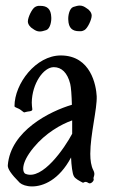

<svg xmlns="http://www.w3.org/2000/svg" viewBox="-20 -631 412 689"><path d="M327 -286C325 -323 307 -432 198 -432C109 -432 32 -331 32 -250C32 -245 45 -244 55 -236C66 -228 65 -226 72 -229C80 -232 97 -230 96 -239C95 -247 94 -255 94 -263C95 -331 136 -390 173 -390C201 -390 222 -370 232 -330C235 -318 237 -290 238 -255C160 -232 18 -162 8 -38C7 -26 19 -7 51 25C59 32 75 38 95 38C135 38 192 15 235 -66C236 -38 240 -7 245 1C249 10 265 18 276 24C282 27 283 16 298 26C306 31 319 17 316 11C313 5 324 -3 315 -20C307 -35 304 -56 304 -79C304 -148 329 -241 327 -286ZM239 -151C212 -100 132 17 72 -7C61 -11 52 -43 101 -102C143 -153 199 -185 239 -199ZM164 -569C163 -599 149 -610 125 -610C120 -610 115 -611 106 -606C95 -600 80 -569 80 -554C80 -544 88 -533 99 -527C106 -522 113 -518 123 -518C129 -518 137 -520 146 -523C160 -528 165 -554 164 -569ZM225 -560C226 -530 240 -519 264 -519C269 -519 274 -518 283 -523C294 -529 309 -560 309 -575C309 -585 301 -596 290 -602C283 -607 276 -611 266 -611C260 -611 252 -609 243 -606C229 -601 224 -575 225 -560Z"/></svg>

Font: Oregano
Style: Regular
Weight: 400
Designer: Astigmatic (AOETI)
Foundry: Astigmatic (AOETI)
Version: Version 1.000